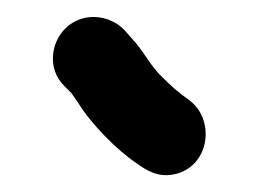

<svg xmlns="http://www.w3.org/2000/svg" viewBox="-20 -710 307 227"><path d="M168.4 -622.2C154.2 -637.8 150.4 -648.9 134.6 -666L126.5 -675.1C108.4 -693.2 77.5 -695.8 57.8 -676.9C39.7 -659.5 36.1 -628.3 55.7 -608.7L64.3 -600.1C66.7 -596.8 70.5 -591.3 72.7 -588C87.9 -563.2 118.4 -532.4 141.7 -516.8C152 -509.5 165.3 -500.3 184.3 -503.6C227.7 -511.3 235.2 -567.4 204.5 -591C189.7 -601.6 183.4 -607.2 168.4 -622.2Z"/></svg>

Font: HoneyBee
Style: Blk
Weight: 700
Foundry: Cannot Into Space Fonts
Version: Version 0.89